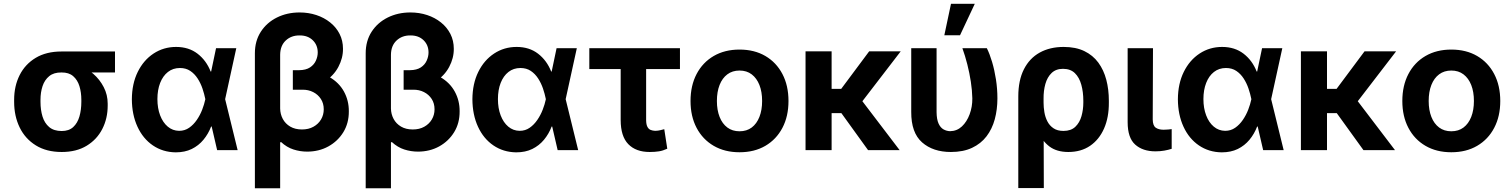

<svg xmlns="http://www.w3.org/2000/svg" viewBox="-20 -804 8087 1028"><path d="M55.7 -258.8V-269.5Q55.7 -343.3 85.2 -401.9Q114.7 -460.4 171.4 -494.4Q228 -528.3 309.1 -528.3Q321.3 -522.9 332.3 -507.8Q343.3 -492.7 360.1 -476.8Q377 -460.9 406.2 -451.2Q445.8 -438 480 -408.2Q514.2 -378.4 535.4 -337.4Q556.6 -296.4 556.6 -249V-238.3Q556.6 -169.9 527.8 -113.5Q499 -57.1 444.1 -23.7Q389.2 9.8 310.5 9.8Q229 9.8 171.9 -25.6Q114.7 -61 85.2 -121.8Q55.7 -182.6 55.7 -258.8ZM196.8 -269.5V-258.8Q196.8 -215.8 207.5 -180.4Q218.3 -145 243.2 -123.8Q268.1 -102.5 310.5 -102.5Q349.1 -102.5 372.1 -123.8Q395 -145 405.3 -180.4Q415.5 -215.8 415.5 -258.8V-269.5Q415.5 -309.6 405.3 -342.8Q395 -376 371.8 -396.2Q348.6 -416.5 309.1 -416Q268.1 -416.5 243.4 -396.2Q218.8 -376 207.8 -342.8Q196.8 -309.6 196.8 -269.5ZM595.7 -528.3V-416H309.1V-528.3Z M920.4 11.7Q851.6 10.7 798.6 -25.4Q745.6 -61.5 716.1 -125.5Q686.5 -189.5 686 -272.5Q686.5 -356 717.5 -418.9Q748.5 -481.9 802.2 -517.3Q856 -552.7 922.9 -552.7Q990.7 -552.7 1037.6 -516.6Q1084.5 -480.5 1107.9 -420.9H1151.9L1185.1 -274.4L1252.4 0H1142.6L1079.1 -274.4Q1073.7 -301.3 1064 -330.1Q1054.2 -358.9 1038.1 -383.8Q1022 -408.7 998.8 -424.3Q975.6 -439.9 943.4 -439.9Q906.2 -439.9 879.2 -418.7Q852.1 -397.5 837.4 -359.9Q822.8 -322.3 822.8 -273.4Q822.8 -224.6 837.4 -186.3Q852.1 -147.9 878.2 -126Q904.3 -104 939 -103.5Q969.2 -103.5 992.7 -119.9Q1016.1 -136.2 1033.7 -161.9Q1051.3 -187.5 1062.5 -216.6Q1073.7 -245.6 1079.1 -271.5L1136.7 -545.9H1245.1L1185.1 -271.5L1151.9 -126.5H1110.4Q1095.2 -86.9 1069.3 -55.7Q1043.5 -24.4 1006.6 -6.3Q969.7 11.7 920.4 11.7Z M1547.9 -420.9H1617.2Q1692.4 -420.9 1743.9 -391.4Q1795.4 -361.8 1821.8 -313.5Q1848.1 -265.1 1847.7 -208Q1848.1 -145 1818.4 -96.4Q1788.6 -47.9 1738 -20Q1687.5 7.8 1624.5 7.8Q1586.9 7.8 1551.3 -3.7Q1515.6 -15.1 1484.9 -43.5L1480 -41.5V-223.1Q1480.5 -192.9 1494.1 -167.2Q1507.8 -141.6 1533.9 -126.2Q1560.1 -110.8 1596.7 -110.8Q1632.3 -110.8 1658.4 -125.5Q1684.6 -140.1 1699 -164.6Q1713.4 -189 1713.4 -218.8Q1713.4 -250.5 1698 -274.2Q1682.6 -297.9 1656.7 -311Q1630.9 -324.2 1598.6 -323.7H1547.9ZM1584 -737.3Q1631.8 -737.3 1673.8 -723.4Q1715.8 -709.5 1748 -683.6Q1780.3 -657.7 1798.3 -622.1Q1816.4 -586.4 1816.4 -543Q1816.9 -493.2 1791.7 -445.8Q1766.6 -398.4 1718.3 -367.7Q1669.9 -336.9 1600.1 -336.4H1547.9V-428.2H1581.5Q1618.2 -428.7 1639.9 -443.1Q1661.6 -457.5 1671.4 -479.5Q1681.2 -501.5 1681.2 -522.9Q1681.2 -563 1654.3 -588.9Q1627.4 -614.7 1584 -614.3Q1539.6 -614.7 1510 -587.2Q1480.5 -559.6 1480 -510.7V204.1H1344.7V-518.6Q1344.7 -585 1376.5 -634Q1408.2 -683.1 1462.6 -710.2Q1517.1 -737.3 1584 -737.3Z M2141.1 -420.9H2210.4Q2285.6 -420.9 2337.2 -391.4Q2388.7 -361.8 2415 -313.5Q2441.4 -265.1 2440.9 -208Q2441.4 -145 2411.6 -96.4Q2381.8 -47.9 2331.3 -20Q2280.8 7.8 2217.8 7.8Q2180.2 7.8 2144.5 -3.7Q2108.9 -15.1 2078.1 -43.5L2073.2 -41.5V-223.1Q2073.7 -192.9 2087.4 -167.2Q2101.1 -141.6 2127.2 -126.2Q2153.3 -110.8 2189.9 -110.8Q2225.6 -110.8 2251.7 -125.5Q2277.8 -140.1 2292.2 -164.6Q2306.6 -189 2306.6 -218.8Q2306.6 -250.5 2291.3 -274.2Q2275.9 -297.9 2250 -311Q2224.1 -324.2 2191.9 -323.7H2141.1ZM2177.2 -737.3Q2225.1 -737.3 2267.1 -723.4Q2309.1 -709.5 2341.3 -683.6Q2373.5 -657.7 2391.6 -622.1Q2409.7 -586.4 2409.7 -543Q2410.2 -493.2 2385 -445.8Q2359.9 -398.4 2311.5 -367.7Q2263.2 -336.9 2193.4 -336.4H2141.1V-428.2H2174.8Q2211.4 -428.7 2233.2 -443.1Q2254.9 -457.5 2264.6 -479.5Q2274.4 -501.5 2274.4 -522.9Q2274.4 -563 2247.6 -588.9Q2220.7 -614.7 2177.2 -614.3Q2132.8 -614.7 2103.3 -587.2Q2073.7 -559.6 2073.2 -510.7V204.1H1938V-518.6Q1938 -585 1969.7 -634Q2001.5 -683.1 2055.9 -710.2Q2110.4 -737.3 2177.2 -737.3Z M2743.7 11.7Q2674.8 10.7 2621.8 -25.4Q2568.8 -61.5 2539.3 -125.5Q2509.8 -189.5 2509.3 -272.5Q2509.8 -356 2540.8 -418.9Q2571.8 -481.9 2625.5 -517.3Q2679.2 -552.7 2746.1 -552.7Q2814 -552.7 2860.8 -516.6Q2907.7 -480.5 2931.2 -420.9H2975.1L3008.3 -274.4L3075.7 0H2965.8L2902.3 -274.4Q2897 -301.3 2887.2 -330.1Q2877.4 -358.9 2861.3 -383.8Q2845.2 -408.7 2822 -424.3Q2798.8 -439.9 2766.6 -439.9Q2729.5 -439.9 2702.4 -418.7Q2675.3 -397.5 2660.6 -359.9Q2646 -322.3 2646 -273.4Q2646 -224.6 2660.6 -186.3Q2675.3 -147.9 2701.4 -126Q2727.5 -104 2762.2 -103.5Q2792.5 -103.5 2815.9 -119.9Q2839.4 -136.2 2856.9 -161.9Q2874.5 -187.5 2885.7 -216.6Q2897 -245.6 2902.3 -271.5L2960 -545.9H3068.4L3008.3 -271.5L2975.1 -126.5H2933.6Q2918.5 -86.9 2892.6 -55.7Q2866.7 -24.4 2829.8 -6.3Q2793 11.7 2743.7 11.7Z M3620.6 -545.9V-434.1H3135.3V-545.9ZM3303.2 -545.9H3439.5V-159.7Q3439.9 -137.2 3446.3 -125Q3452.6 -112.8 3463.6 -108.4Q3474.6 -104 3488.3 -103.5Q3503.9 -104 3514.4 -106.7Q3524.9 -109.4 3536.6 -112.3L3552.7 -7.8Q3529.8 2.9 3508.1 6.3Q3486.3 9.8 3458.5 9.8Q3384.8 9.8 3344 -32.2Q3303.2 -74.2 3303.2 -161.6Z M3939.5 11.2Q3860.4 11.2 3801.3 -23.2Q3742.2 -57.6 3709.7 -119.4Q3677.2 -181.2 3677.2 -263.2Q3677.2 -345.7 3709.7 -407.7Q3742.2 -469.7 3801.3 -504.2Q3860.4 -538.6 3939.5 -538.6Q4019 -538.6 4077.9 -504.2Q4136.7 -469.7 4169.2 -407.7Q4201.7 -345.7 4201.7 -263.2Q4201.7 -181.2 4169.2 -119.4Q4136.7 -57.6 4077.9 -23.2Q4019 11.2 3939.5 11.2ZM3939.5 -101.1Q3978 -101.1 4004.9 -121.3Q4031.7 -141.6 4046.1 -178.2Q4060.5 -214.8 4060.5 -263.2Q4060.5 -312.5 4046.1 -348.9Q4031.7 -385.3 4004.9 -405.8Q3978 -426.3 3939.5 -426.3Q3901.4 -426.3 3874.3 -406Q3847.2 -385.7 3832.8 -349.1Q3818.4 -312.5 3818.4 -263.2Q3818.4 -214.8 3832.8 -178.2Q3847.2 -141.6 3874.3 -121.3Q3901.4 -101.1 3939.5 -101.1Z M4432.6 -529.3V0H4293V-529.3ZM4802.7 -529.3 4548.3 -198.2H4405.3L4395.5 -328.1H4483.9L4633.8 -529.3ZM4627.9 0 4473.6 -213.9 4577.1 -288.6 4796.9 0Z M4858.9 -545.9H4994.6V-203.1Q4995.1 -165 5005.1 -142.8Q5015.1 -120.6 5031.7 -111.3Q5048.3 -102.1 5066.9 -101.6Q5103.5 -102.1 5130.1 -127Q5156.7 -151.9 5171.6 -192.1Q5186.5 -232.4 5186 -277.3Q5185.1 -320.3 5178 -366.7Q5170.9 -413.1 5159.2 -459.2Q5147.5 -505.4 5132.8 -545.9H5263.7Q5278.8 -516.1 5291.7 -472.7Q5304.7 -429.2 5312.5 -378.9Q5320.3 -328.6 5320.3 -277.3Q5320.3 -217.8 5306.2 -165.5Q5292 -113.3 5262 -74Q5231.9 -34.7 5184.6 -12.5Q5137.2 9.8 5071.3 9.8Q4975.6 9.8 4917 -41.7Q4858.4 -93.3 4858.9 -204.6ZM5036.1 -615.2 5071.8 -783.7H5199.2L5120.1 -615.2Z M5432.1 203.1V-287.1Q5432.1 -374 5462.2 -433.1Q5492.2 -492.2 5546.9 -522.5Q5601.6 -552.7 5674.8 -552.7Q5739.7 -552.7 5785.6 -530.5Q5831.5 -508.3 5860.6 -468.8Q5889.6 -429.2 5903.3 -377Q5917 -324.7 5917 -264.6V-254.9Q5917.5 -175.8 5891.4 -116.2Q5865.2 -56.6 5816.7 -23.4Q5768.1 9.8 5700.2 9.8Q5638.2 9.8 5599.1 -19.5Q5560.1 -48.8 5537.6 -101.1Q5515.1 -153.3 5502 -222.7L5567.4 -254.9Q5567.4 -230 5571.8 -203.4Q5576.2 -176.8 5587.9 -154.1Q5599.6 -131.3 5620.6 -117.2Q5641.6 -103 5673.8 -103Q5714.4 -103 5737.5 -125.2Q5760.7 -147.5 5770.5 -182.4Q5780.3 -217.3 5780.3 -254.9V-264.6Q5780.3 -311.5 5769.5 -350.3Q5758.8 -389.2 5735.1 -412.4Q5711.4 -435.5 5671.4 -435.5Q5633.8 -435.5 5610.6 -413.3Q5587.4 -391.1 5577.1 -354.5Q5566.9 -317.9 5567.4 -275.4L5568.8 203.1Z M6017.6 -545.9H6153.3L6151.9 -164.6Q6152.3 -131.3 6168 -120.4Q6183.6 -109.4 6210.4 -109.4Q6224.1 -109.4 6234.9 -110.6Q6245.6 -111.8 6253.4 -112.8V-7.3Q6235.8 -1.5 6213.9 2.4Q6191.9 6.3 6166.5 6.3Q6098.6 6.3 6058.1 -29.8Q6017.6 -65.9 6017.6 -149.9Z M6521 11.7Q6452.1 10.7 6399.2 -25.4Q6346.2 -61.5 6316.7 -125.5Q6287.1 -189.5 6286.6 -272.5Q6287.1 -356 6318.1 -418.9Q6349.1 -481.9 6402.8 -517.3Q6456.5 -552.7 6523.4 -552.7Q6591.3 -552.7 6638.2 -516.6Q6685.1 -480.5 6708.5 -420.9H6752.4L6785.6 -274.4L6853 0H6743.2L6679.7 -274.4Q6674.3 -301.3 6664.6 -330.1Q6654.8 -358.9 6638.7 -383.8Q6622.6 -408.7 6599.4 -424.3Q6576.2 -439.9 6543.9 -439.9Q6506.8 -439.9 6479.7 -418.7Q6452.6 -397.5 6438 -359.9Q6423.3 -322.3 6423.3 -273.4Q6423.3 -224.6 6438 -186.3Q6452.6 -147.9 6478.8 -126Q6504.9 -104 6539.6 -103.5Q6569.8 -103.5 6593.3 -119.9Q6616.7 -136.2 6634.3 -161.9Q6651.9 -187.5 6663.1 -216.6Q6674.3 -245.6 6679.7 -271.5L6737.3 -545.9H6845.7L6785.6 -271.5L6752.4 -126.5H6710.9Q6695.8 -86.9 6669.9 -55.7Q6644 -24.4 6607.2 -6.3Q6570.3 11.7 6521 11.7Z M7085 -529.3V0H6945.3V-529.3ZM7455.1 -529.3 7200.7 -198.2H7057.6L7047.9 -328.1H7136.2L7286.1 -529.3ZM7280.3 0 7126 -213.9 7229.5 -288.6 7449.2 0Z M7750.5 11.2Q7671.4 11.2 7612.3 -23.2Q7553.2 -57.6 7520.8 -119.4Q7488.3 -181.2 7488.3 -263.2Q7488.3 -345.7 7520.8 -407.7Q7553.2 -469.7 7612.3 -504.2Q7671.4 -538.6 7750.5 -538.6Q7830.1 -538.6 7888.9 -504.2Q7947.8 -469.7 7980.2 -407.7Q8012.7 -345.7 8012.7 -263.2Q8012.7 -181.2 7980.2 -119.4Q7947.8 -57.6 7888.9 -23.2Q7830.1 11.2 7750.5 11.2ZM7750.5 -101.1Q7789.1 -101.1 7815.9 -121.3Q7842.8 -141.6 7857.2 -178.2Q7871.6 -214.8 7871.6 -263.2Q7871.6 -312.5 7857.2 -348.9Q7842.8 -385.3 7815.9 -405.8Q7789.1 -426.3 7750.5 -426.3Q7712.4 -426.3 7685.3 -406Q7658.2 -385.7 7643.8 -349.1Q7629.4 -312.5 7629.4 -263.2Q7629.4 -214.8 7643.8 -178.2Q7658.2 -141.6 7685.3 -121.3Q7712.4 -101.1 7750.5 -101.1Z"/></svg>

Font: Inter Cardless Tabular Bold
Style: Bold
Weight: 700
Designer: Rasmus Andersson
Foundry: rsms
Version: Version 4.000;git-4fc901f